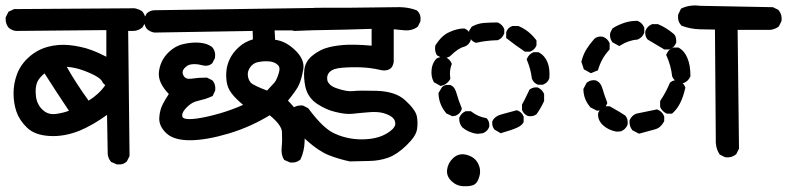

<svg xmlns="http://www.w3.org/2000/svg" viewBox="-27 -597 2817 687"><path d="M388.7 -9.8 373 -16.6 371.1 -17.1 369.6 -19Q359.9 -30.3 358.4 -45.9V-46.4V-46.9L356 -186Q304.7 -148.9 257.8 -129.4Q202.6 -107.4 150.9 -110.4Q97.2 -113.3 69.3 -140.6Q42.5 -166.5 31.7 -197.8Q21.5 -228 21.5 -263.2Q21.5 -298.8 34.2 -332.5Q47.4 -367.2 77.6 -393.6Q92.3 -406.7 109.4 -415.8Q126.5 -424.8 145 -429.7Q181.6 -439.5 222.2 -435.5Q231.9 -434.6 241.7 -432.9Q251.5 -431.2 261 -429.2Q270.5 -427.2 279.8 -424.6Q289.1 -421.9 298.3 -418.5Q312 -413.6 326.2 -407.2Q340.3 -400.9 353.5 -394V-489.3L31.2 -486.3H30.8H30.3Q15.6 -487.8 4.4 -497.6L3.9 -498L3.4 -498.5Q-7.8 -512.2 -6.8 -532.7V-534.7L-5.9 -536.6L2 -552.2L3.4 -555.2L6.8 -556.6L21.5 -563.5L22.9 -564.5H25.4L453.1 -567.4H454.1H454.6Q468.3 -564.9 481 -557.1L481.9 -556.2L482.9 -555.2Q495.6 -540 493.2 -519.5L492.7 -517.6L492.2 -516.1L484.4 -501.5L483.4 -499.5L481.9 -498.5Q467.3 -486.3 449.2 -486.3H431.6L436.5 -41V-38.6L435.5 -36.6L427.7 -21L426.8 -19.5L425.3 -18.1Q420.9 -14.2 415.5 -11.7Q410.2 -9.3 404.1 -8.8Q397.9 -8.3 391.6 -8.8H390.1ZM219.7 -200.7Q197.3 -233.9 175.8 -267.1Q153.8 -300.8 132.3 -334.5Q113.8 -319.3 106.4 -303.7Q102.5 -294.4 101.1 -282Q99.6 -269.5 101.6 -252.9Q105 -222.7 126 -203.6Q146 -185.1 174.3 -189.5Q199.2 -192.9 219.7 -200.7ZM349.6 -292 342.8 -298.8 341.3 -300.3 340.3 -302.2Q335.9 -314.5 313 -326.7Q287.1 -340.3 257.3 -349.6Q235.8 -356 211.9 -357.9Q229 -327.1 247.6 -298.8Q268.1 -267.1 290 -236.8Q308.1 -248 323 -261.7Q337.9 -275.4 349.6 -292Z M1008.8 -16.6 993.2 -23.4 990.2 -24.4 988.8 -26.9Q978 -43.5 981 -70.8Q983.4 -94.2 981.9 -124.5Q981 -149.4 938 -184.6Q869.1 -142.6 792.5 -119.6Q712.4 -95.7 654.8 -95.2Q594.7 -94.7 567.9 -120.6Q540.5 -146.5 543 -177.2Q544.9 -205.1 556.6 -226.6Q565.9 -243.7 577.1 -260.7Q538.1 -300.8 541.5 -337.9Q545.4 -376.5 570.8 -404.3Q596.2 -431.6 627.9 -439Q658.2 -446.3 685.5 -444.3Q713.4 -442.4 730.5 -429.7L731 -429.2L731.9 -428.7Q745.6 -413.1 742.2 -390.1L741.7 -388.7L741.2 -387.2L733.4 -372.6L732.4 -370.6L731 -369.6Q717.3 -357.4 692.9 -364.3Q675.3 -369.1 657.2 -366.7Q653.3 -366.2 649.9 -365Q646.5 -363.8 643.3 -361.8Q640.1 -359.9 637.2 -357.2Q634.3 -354.5 631.3 -351.1Q622.1 -339.4 629.9 -325.9Q637.7 -312.5 657.2 -315.4Q670.4 -317.4 683.8 -318.4Q697.3 -319.3 710.9 -319.3H713.4L715.3 -318.4L731 -310.5L732.4 -309.6L733.9 -308.1Q739.7 -301.8 741.9 -293Q744.1 -284.2 743.2 -274.4L742.7 -272.5L742.2 -271.5L735.4 -256.8L733.9 -253.4L730.5 -252Q718.8 -246.6 706.8 -242.9Q694.8 -239.3 682.1 -236.3Q661.1 -232.4 643.1 -214.8Q625.5 -197.8 625 -186Q624.5 -180.7 626.2 -178Q627.9 -175.3 632.3 -173.3Q637.2 -171.4 648.2 -170.9Q659.2 -170.4 677.2 -172.9Q712.9 -177.7 761.7 -191.9Q803.2 -204.1 842.8 -221.7Q827.1 -234.9 812.5 -250Q791 -273.4 786.1 -294.4Q781.2 -314.5 782.7 -338.4Q784.2 -362.8 794.9 -385.3Q800.3 -397 808.6 -408Q816.9 -418.9 828.6 -429.2Q849.1 -447.8 877.9 -456.1L877 -486.3L526.4 -480.5H525.9H524.9Q517.6 -481.9 511.2 -484.9Q504.9 -487.8 499.5 -492.7L498.5 -493.2L498 -494.1Q487.3 -508.8 488.3 -528.8V-531.2L489.3 -532.7L497.1 -547.4L498 -549.3L499.5 -550.3Q511.7 -561.5 532.2 -560.5L1090.8 -568.4H1093.3L1095.2 -567.4L1109.9 -559.6L1111.8 -558.6L1113.3 -556.6Q1125.5 -541 1123 -520.5L1122.6 -518.6L1122.1 -517.1L1114.3 -502.4L1112.8 -500L1110.8 -499Q1099.6 -490.7 1084.5 -488.3H1084H1083H955.6L957.5 -454.6Q993.7 -450.2 1025.9 -420.4Q1064.5 -385.3 1058.1 -348.6Q1052.2 -315.4 1043.5 -295.4Q1039.6 -285.6 1029.5 -271.2Q1019.5 -256.8 1003.4 -236.8Q1026.9 -212.9 1040.3 -193.1Q1053.7 -173.3 1057.6 -156.7Q1064.5 -125 1063 -90.3Q1061.5 -55.2 1048.8 -28.3L1047.9 -25.9L1046.4 -24.9Q1032.2 -13.2 1011.7 -15.6H1010.3ZM955.6 -302.2Q959 -306.2 962.9 -314.7Q966.8 -323.2 970.7 -335.9Q977.1 -356.9 966.3 -365.2Q960 -371.1 951.9 -374Q943.8 -377 934.6 -377.4Q914.1 -378.9 895 -374.5Q878.9 -371.1 868.2 -356.4Q862.8 -348.6 860.8 -341.1Q858.9 -333.5 859.9 -326.2Q860.8 -317.9 863.8 -311.5Q866.7 -305.2 871.1 -300.3Q875 -296.4 890.6 -288.8Q906.2 -281.2 928.7 -272.9Z M1224.6 -19.5Q1184.6 -27.8 1148.9 -42Q1111.8 -57.1 1069.8 -95.2Q1048.3 -114.3 1033.9 -130.6Q1019.5 -147 1011.2 -161.1L1009.8 -163.1V-165.5L1008.8 -185.1V-187.5L1009.8 -189.9L1017.6 -206.5L1018.6 -208L1020 -209.5Q1032.7 -220.7 1054.2 -219.7H1056.2L1058.1 -218.8L1073.7 -210.9L1075.7 -210L1077.1 -208Q1103 -173.3 1126 -150.9Q1137.2 -140.1 1148.7 -131.8Q1160.2 -123.5 1172.4 -118.2Q1197.3 -106.9 1226.3 -101.8Q1255.4 -96.7 1286.1 -99.1Q1301.8 -100.1 1315.4 -103.3Q1329.1 -106.4 1340.8 -111.3Q1364.3 -121.6 1377.9 -135.3Q1383.8 -141.6 1386 -147Q1388.2 -152.3 1387.2 -157.7Q1387.2 -159.7 1386.5 -161.6Q1385.7 -163.6 1385.3 -165.3Q1384.8 -167 1383.8 -168.7Q1382.8 -170.4 1381.6 -171.9Q1380.4 -173.3 1378.9 -174.8Q1377.4 -176.3 1376 -177.7Q1365.2 -186.5 1344.7 -192.4Q1323.2 -198.2 1291.5 -195.3Q1274.4 -193.8 1260.3 -192.6Q1246.1 -191.4 1234.4 -189.9Q1221.7 -188.5 1206.5 -190.2Q1191.4 -191.9 1173.8 -196.3Q1156.2 -200.2 1139.6 -207.8Q1123 -215.3 1107.4 -225.6Q1090.8 -236.8 1080.6 -251.7Q1070.3 -266.6 1065.9 -285.2Q1058.6 -319.8 1062 -348.1Q1065.9 -378.4 1091.3 -398.4Q1094.2 -400.9 1097.7 -403.3Q1101.1 -405.8 1104.5 -408Q1107.9 -410.2 1111.3 -412.1Q1114.7 -414.1 1118.2 -416Q1121.6 -418 1125 -419.4Q1128.4 -420.9 1132.1 -422.4Q1135.7 -423.8 1139.2 -424.8Q1163.1 -432.6 1200.7 -436Q1218.8 -437.5 1244.1 -437Q1269.5 -436.5 1302.7 -433.6V-493.7Q1190.4 -490.2 1141.6 -489.7Q1091.3 -489.3 1027.8 -486.3H1026.9H1025.9Q1011.7 -488.8 1000.5 -497.1L999 -497.6L998.5 -498.5Q992.7 -505.9 990.2 -514.6Q987.8 -523.4 988.3 -533.7V-536.1L989.3 -537.6L997.1 -552.2L999.5 -556.6L1003.9 -557.6Q1071.3 -570.3 1129.9 -569.3Q1187.5 -568.4 1390.1 -571.3Q1403.3 -571.8 1416 -570.8Q1428.7 -569.8 1440.7 -567.1Q1452.6 -564.5 1463.9 -560.1L1465.3 -559.1L1466.8 -557.6Q1480 -544.4 1477.5 -522.5L1477.1 -520.5L1476.6 -519L1468.8 -503.4L1467.8 -501.5L1465.8 -500Q1457 -493.7 1446.5 -490.7Q1436 -487.8 1424.3 -488.3H1423.8L1381.8 -492.2V-378.9V-378.4Q1381.8 -377 1381.6 -375.2Q1381.3 -373.5 1381.1 -372.1Q1380.9 -370.6 1380.4 -369.6Q1377 -353.5 1363.5 -347.9Q1350.1 -342.3 1331.5 -347.2Q1300.3 -354.5 1265.6 -356Q1230.5 -357.4 1196.3 -354.5Q1164.6 -352.1 1151.9 -338.9Q1140.6 -327.1 1144.5 -308.6Q1147 -300.3 1155.3 -293Q1163.6 -285.6 1180.2 -280.3Q1214.8 -268.6 1235.4 -271Q1247.1 -272.5 1268.6 -272.7Q1290 -272.9 1321.3 -272Q1354 -271 1379.6 -262.7Q1405.3 -254.4 1423.3 -237.8Q1459 -205.1 1464.4 -181.6Q1468.8 -159.7 1465.3 -135.3Q1463.4 -121.6 1453.6 -107.2Q1443.8 -92.8 1427.2 -76.7Q1394 -44.4 1361.8 -32.7Q1330.1 -21.5 1293.5 -21Q1258.8 -20.5 1227.1 -19.5H1225.6Z M1633.3 69.3Q1608.4 69.3 1589.8 52.2Q1569.8 34.2 1572.8 9.8Q1575.7 -13.7 1594.7 -31.7Q1615.7 -50.8 1644.5 -42.5Q1671.9 -34.7 1683.6 -12.2Q1694.8 9.8 1688.5 33.2Q1685.5 44.9 1680.7 52.7Q1675.8 60.5 1668 64.5Q1661.1 67.4 1652.6 68.6Q1644 69.8 1633.3 69.3ZM1680.7 -118.2Q1674.8 -118.7 1669.2 -120.1Q1663.6 -121.6 1658.2 -123.5Q1652.8 -125.5 1647.5 -127.9Q1642.1 -130.4 1637.2 -133.8Q1632.3 -137.2 1627.4 -141.1L1627 -141.6L1626.5 -142.1Q1615.2 -155.8 1616.2 -174.3V-176.3L1617.2 -177.7Q1618.7 -181.2 1620.8 -184.3Q1623 -187.5 1625.5 -189.9Q1627.9 -192.4 1631.1 -194.6Q1634.3 -196.8 1637.7 -198.2L1639.6 -199.2H1641.6H1654.3H1657.7L1660.2 -197.3Q1671.4 -188.5 1684.1 -182.9Q1696.8 -177.2 1710.9 -174.8L1714.4 -173.8L1716.8 -170.9Q1725.1 -160.2 1723.6 -144.5V-143.1L1722.7 -141.6Q1720.7 -136.7 1717.8 -132.8Q1714.8 -128.9 1710.9 -126Q1707 -123 1702.1 -121.1L1700.7 -120.6L1699.2 -120.1L1682.6 -118.2H1681.6ZM1760.7 -122.6 1744.1 -132.3 1742.2 -133.3 1741.2 -134.8Q1732.9 -145.5 1734.4 -161.1V-162.6L1735.4 -164.6Q1744.1 -182.1 1770 -188.5Q1791.5 -193.8 1818.8 -201.7L1821.8 -202.6L1824.7 -201.7Q1839.4 -196.3 1845.7 -181.6L1846.7 -179.7V-177.7V-163.1V-160.6L1845.7 -158.7Q1840.3 -147.9 1822.5 -139.9Q1804.7 -131.8 1768.6 -121.6L1764.2 -120.1ZM1588.4 -182.6 1571.8 -190.4 1569.8 -191.4 1568.8 -192.9Q1543.9 -222.7 1542 -261.2V-264.2L1543.5 -266.6L1553.2 -283.2L1553.7 -284.2L1554.7 -285.2Q1558.1 -289.1 1563 -291Q1567.9 -293 1572.8 -293.2Q1577.6 -293.5 1583.5 -293L1585 -292.5L1585.9 -292Q1594.2 -288.6 1599.4 -280.3Q1604.5 -272 1607.4 -260.3Q1612.8 -240.2 1624.5 -211.4L1625.5 -208L1624.5 -204.6Q1619.1 -189.9 1604.5 -183.6L1603.5 -183.1L1601.6 -182.6L1593.8 -181.6L1591.3 -181.2ZM1861.8 -182.1Q1854.5 -185.1 1849.4 -190.2Q1844.2 -195.3 1841.3 -202.6L1840.8 -204.1V-206.1V-220.7V-223.1L1842.3 -225.6Q1846.7 -233.4 1850.8 -241.5Q1855 -249.5 1858.6 -257.6Q1862.3 -265.6 1866.2 -273.4L1867.2 -275.9L1869.1 -277.3Q1879.9 -285.6 1895.5 -284.2H1897L1898.4 -283.2Q1901.9 -281.7 1905 -279.5Q1908.2 -277.3 1910.6 -274.9Q1913.1 -272.5 1915.3 -269.3Q1917.5 -266.1 1918.9 -262.7L1919.9 -260.7V-258.8V-237.3V-235.4L1918.9 -233.4Q1908.7 -210.9 1893.6 -189.5L1892.6 -188.5L1891.6 -187.5Q1880.4 -179.2 1863.8 -181.6L1862.8 -182.1ZM1545.9 -291.5 1528.3 -301.3 1525.9 -302.2 1524.4 -305.2Q1514.2 -324.2 1517.6 -350.6Q1520 -370.1 1532.7 -385.3L1533.7 -386.2L1534.7 -387.2Q1546.4 -395 1564 -392.6H1564.9L1565.4 -392.1Q1570.8 -390.6 1575 -387.7Q1579.1 -384.8 1582.5 -380.9Q1585.9 -377 1587.9 -372.1L1589.8 -368.7L1588.4 -364.7Q1580.6 -343.8 1584 -318.8L1584.5 -315.4L1583 -312.5Q1579.1 -306.2 1573.7 -301Q1568.4 -295.9 1561.5 -293L1561 -292.5H1560.1L1553.2 -290.5L1549.8 -289.1ZM1897 -294.4Q1892.1 -296.4 1888.2 -299.3Q1884.3 -302.2 1881.3 -306.2Q1878.4 -310.1 1876.5 -314.9L1876 -315.9V-316.9Q1871.6 -351.1 1858.9 -380.9L1857.4 -384.8L1859.4 -388.7Q1862.3 -395.5 1867.7 -400.9Q1873 -406.2 1879.9 -409.2L1881.8 -410.2H1883.8H1897.5H1899.9L1902.3 -408.7Q1922.9 -397.5 1932.6 -372.6Q1941.4 -349.1 1938.5 -317.4V-315.9L1937.5 -314.5Q1935.5 -309.6 1932.4 -305.7Q1929.2 -301.8 1925.3 -299.1Q1921.4 -296.4 1916.5 -294.4L1915 -293.9H1913.1H1900.4H1898.4ZM1556.6 -388.2 1539.1 -397.9 1536.6 -398.9 1535.2 -401.4Q1527.8 -415 1530.3 -432.1L1530.8 -434.1L1531.7 -436Q1534.7 -440.4 1537.8 -444.8Q1541 -449.2 1544.2 -453.1Q1547.4 -457 1550.8 -460.7Q1554.2 -464.4 1557.9 -467.5Q1561.5 -470.7 1565.4 -473.4Q1569.3 -476.1 1573.2 -478.3Q1577.1 -480.5 1581.5 -482.4Q1595.2 -488.8 1608.2 -491.9Q1621.1 -495.1 1632.8 -495.1H1634.8L1636.7 -494.1Q1644 -491.2 1648.9 -485.6Q1653.8 -480 1656.7 -473.1L1657.2 -471.7V-469.7V-455.1V-453.1L1656.7 -451.7Q1651.4 -437 1636.7 -430.7L1635.7 -430.2H1634.8Q1612.3 -424.8 1584 -396.5L1582.5 -395L1581.1 -394.5L1565.4 -387.7L1561 -385.7ZM1849.1 -413.6Q1816.4 -435.5 1788.1 -458L1784.2 -460.9V-465.8V-479.5V-481.4L1784.7 -482.9Q1790 -498 1805.2 -503.4L1806.6 -503.9H1808.6H1826.2H1828.1L1830.1 -502.9Q1841.8 -498 1852.5 -491Q1863.3 -483.9 1872.8 -474.9Q1882.3 -465.8 1890.6 -455.1L1892.6 -452.6V-449.2V-436.5V-434.6L1891.6 -432.6Q1888.7 -425.3 1883.1 -420.4Q1877.4 -415.5 1870.6 -412.6L1869.1 -412.1H1867.2H1854.5H1851.6ZM1673.3 -444.8Q1666 -447.8 1660.6 -453.1Q1655.3 -458.5 1652.3 -465.8L1651.4 -467.8V-469.7V-483.4V-486.3L1652.8 -488.8L1659.7 -499.5L1661.1 -501.5L1663.6 -502.9Q1683.6 -513.7 1707.5 -515.1Q1729 -516.6 1752 -516.6H1753.9L1755.9 -515.6Q1762.7 -512.7 1768.1 -507.3Q1773.4 -502 1776.4 -495.1L1777.3 -493.2V-491.2V-479.5V-477.5L1776.9 -476.1L1776.4 -475.6Q1773.4 -468.3 1768.3 -462.6Q1763.2 -457 1755.9 -454.1L1754.4 -453.1H1752Q1712.9 -452.1 1678.7 -444.3L1676.3 -443.8Z M2565.9 -35.2 2550.3 -43 2547.9 -44.4 2546.4 -46.9Q2539.1 -58.6 2536.1 -72.5Q2533.2 -86.4 2534.2 -101.1L2531.2 -491.2Q2504.4 -491.2 2477.1 -492.2Q2443.4 -493.2 2413.6 -504.4L2411.1 -505.4L2409.7 -507.3Q2397 -521 2399.4 -543V-544.9L2400.4 -546.4L2408.2 -563L2409.7 -565.9L2412.6 -567.4Q2427.2 -574.2 2443.6 -576.4Q2460 -578.6 2477.5 -576.2L2736.3 -571.3H2738.8L2740.7 -570.3L2756.3 -562.5L2758.3 -561.5L2759.3 -560.1Q2772 -544.9 2769.5 -523.4L2769 -521.5L2768.6 -520L2760.7 -504.4L2759.8 -502.4L2757.8 -501Q2755.4 -499 2752.7 -497.6Q2750 -496.1 2747.1 -494.9Q2744.1 -493.7 2741.2 -492.7Q2738.3 -491.7 2735.4 -491.2Q2732.4 -490.7 2729.5 -490.2H2729H2728.5H2612.3L2617.2 -67.4V-64.9L2616.2 -63L2608.4 -47.4L2607.4 -45.4L2606 -44.4Q2590.8 -31.7 2569.3 -34.2L2567.4 -34.7ZM2256.3 -120.1 2237.8 -129.9 2235.8 -130.9 2234.4 -132.8Q2224.6 -145.5 2225.6 -164.6V-166.5L2226.6 -168Q2229.5 -175.3 2235.1 -180.9Q2240.7 -186.5 2248 -189.5L2249 -189.9L2250 -190.4Q2286.1 -197.3 2321.3 -205.1L2324.2 -205.6L2327.1 -204.1Q2342.3 -197.8 2348.6 -182.6L2349.6 -180.7V-178.7V-166V-163.6L2348.6 -161.6Q2343.3 -151.4 2335.4 -144.3Q2327.6 -137.2 2316.9 -134.3L2263.2 -119.6L2259.8 -118.7ZM2178.7 -126Q2149.9 -131.3 2131.3 -148.4Q2110.8 -167 2113.3 -191.4V-192.9L2114.3 -194.3Q2115.7 -197.8 2117.9 -201.2Q2120.1 -204.6 2122.8 -207.3Q2125.5 -210 2128.9 -212.2Q2132.3 -214.4 2135.7 -215.8L2137.7 -216.8H2139.6H2152.3H2154.8L2157.2 -215.3Q2195.8 -193.8 2210 -183.6L2210.9 -183.1L2211.4 -182.1Q2216.3 -176.3 2218 -168.7Q2219.7 -161.1 2218.8 -151.9L2218.3 -150.9L2217.8 -149.4Q2214.8 -142.1 2209.2 -136.5Q2203.6 -130.9 2196.3 -127.9L2194.8 -127H2193.4L2181.6 -126H2180.2ZM2356.9 -191.4Q2352.1 -193.8 2348.1 -197Q2344.2 -200.2 2341.1 -204.1Q2337.9 -208 2335.9 -212.9L2335 -214.8V-216.8V-232.4V-235.4L2336.4 -237.8Q2355.5 -266.1 2369.1 -298.8L2369.6 -300.8L2371.6 -302.2Q2382.8 -312 2399.9 -309.6L2400.9 -309.1L2402.3 -308.6Q2417.5 -302.2 2423.8 -287.1L2425.3 -284.2L2424.8 -281.2Q2411.1 -220.2 2380.4 -192.9L2377.9 -190.4H2374H2361.3H2358.9ZM2106.9 -202.1 2087.4 -211.9 2085.4 -212.9 2084.5 -214.4Q2061.5 -241.2 2060.5 -275.9V-278.8L2061.5 -280.8L2071.3 -299.3L2072.8 -301.8L2074.7 -302.7Q2087.4 -312 2104 -309.6L2105 -309.1L2106.4 -308.6Q2122.6 -302.2 2129.4 -277.8Q2130.4 -275.4 2131.1 -272.7Q2131.8 -270 2132.6 -267.3Q2133.3 -264.6 2134.3 -262Q2135.3 -259.3 2136.2 -256.3Q2137.2 -253.4 2138.2 -250.5Q2139.2 -247.6 2140.4 -244.6Q2141.6 -241.7 2142.6 -238.5Q2143.6 -235.4 2145 -231.9L2146 -228.5L2144.5 -224.6Q2141.6 -217.3 2136 -211.7Q2130.4 -206.1 2123 -203.1L2121.6 -202.1H2120.1L2112.3 -201.2L2109.4 -200.7ZM2401.4 -300.3Q2396 -302.2 2391.8 -305.7Q2387.7 -309.1 2384.3 -313.2Q2380.9 -317.4 2378.9 -322.3L2377.9 -323.7V-325.2Q2373.5 -362.8 2358.4 -396.5L2356.4 -400.4L2358.4 -404.3Q2364.7 -419.4 2379.9 -425.8L2381.8 -426.8H2400.9L2403.3 -425.3Q2421.9 -415 2432.6 -389.2Q2443.4 -364.3 2443.4 -326.2V-324.2L2442.4 -322.3Q2436 -307.1 2420.9 -300.8L2418.9 -299.8H2402.3H2401.9ZM2083 -337.4 2065.4 -347.2 2062 -348.6 2061 -352.5 2054.2 -373 2053.2 -375.5 2053.7 -377.9Q2056.6 -389.6 2061 -400.4Q2065.4 -411.1 2071.8 -421.4Q2084 -440.4 2099.1 -457.5L2099.6 -458L2100.1 -458.5Q2111.3 -468.3 2129.4 -465.8L2130.4 -465.3L2131.8 -464.8Q2147 -458.5 2153.3 -444.3L2154.3 -442.4V-440.4V-423.8V-419.9L2151.9 -417.5Q2125 -387.7 2113.8 -349.6L2112.3 -345.2L2108.4 -343.8L2091.8 -336.9L2087.4 -335ZM2347.7 -421.4 2292 -454.6 2290.5 -455.6 2289.1 -457Q2279.8 -469.2 2282.2 -485.8L2282.7 -486.8L2283.2 -488.3Q2289.6 -503.4 2304.7 -509.8L2306.6 -510.7H2308.1H2308.6H2325.2H2327.1L2329.1 -509.8Q2357.9 -497.6 2384.3 -475.1L2385.3 -474.6L2385.7 -473.6Q2390.1 -468.3 2391.6 -461.2Q2393.1 -454.1 2392.6 -445.8V-443.8L2391.6 -442.4Q2385.3 -427.2 2370.1 -420.9L2368.2 -419.9H2366.7H2366.2H2352.5H2349.6ZM2183.6 -435.1 2166 -444.8 2164.1 -445.8 2163.1 -447.8Q2153.8 -460.4 2156.2 -478L2156.7 -479.5L2157.2 -481L2163.1 -492.7L2164.6 -495.1L2166.5 -496.6Q2170.9 -499.5 2175.5 -502Q2180.2 -504.4 2185.3 -506.8Q2190.4 -509.3 2195.6 -511.2Q2200.7 -513.2 2206.1 -515.1Q2228 -522.5 2252 -522.5H2253.9L2255.9 -521.5Q2263.2 -518.6 2268.8 -512.9Q2274.4 -507.3 2277.3 -500L2278.3 -498V-496.1V-482.4V-480.5L2277.8 -479Q2275.4 -473.6 2272.2 -469Q2269 -464.4 2264.4 -461.2Q2259.8 -458 2254.4 -455.6L2253.4 -455.1H2252Q2244.1 -454.6 2236.6 -452.9Q2229 -451.2 2221.9 -448.7Q2214.8 -446.3 2207.8 -442.9Q2200.7 -439.5 2193.8 -435.1L2189 -432.1Z"/></svg>

Font: NaikaiFont
Style: Bold
Weight: 700
Version: Version 1.89